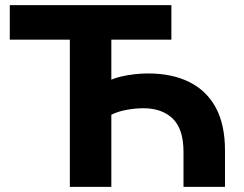

<svg xmlns="http://www.w3.org/2000/svg" viewBox="-20 -725 948 745"><path d="M251 0V-571H18V-705H645V-571H412V-416Q428 -423 452 -428.5Q476 -434 502.5 -437Q529 -440 555 -440Q648 -440 715 -406.5Q782 -373 817.5 -307Q853 -241 853 -142V0H692V-136Q692 -224 650.5 -264.5Q609 -305 536 -305Q506 -305 472.5 -299Q439 -293 412 -280V0Z"/></svg>

Font: Nunito Sans 9pt ExtraBold
Style: Regular
Weight: 800
Version: Version 3.101;gftools[0.9.27]